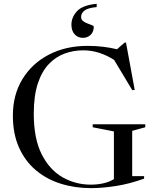

<svg xmlns="http://www.w3.org/2000/svg" viewBox="-20 -962 806 992"><path d="M663 -52H724.5V-39Q648 -11.5 577.8 -0.8Q507.5 10 450.5 10Q366.5 10 293 -13.2Q219.5 -36.5 164.2 -83.5Q109 -130.5 77.8 -200.8Q46.5 -271 46.5 -364.5Q46.5 -472 95.8 -553Q145 -634 232.2 -679.5Q319.5 -725 432.5 -725Q476 -725 514.2 -720.2Q552.5 -715.5 584.5 -707.5L624 -742H631L676 -497.5L663.5 -496L569.5 -652.5Q533.5 -675.5 493.5 -688.8Q453.5 -702 409.5 -702Q359.5 -702 313.8 -685.2Q268 -668.5 232 -630.8Q196 -593 175.2 -530Q154.5 -467 154.5 -374Q154.5 -246 195.2 -165.2Q236 -84.5 303.2 -46.2Q370.5 -8 449 -8Q484 -8 515.2 -15.2Q546.5 -22.5 568.5 -36.5V-283L459 -304.5V-320H730.5V-304.5L663 -286ZM464.5 -824Q464.5 -798 448.5 -782.2Q432.5 -766.5 408 -766.5Q382 -766.5 365.5 -785Q349 -803.5 349 -834.5Q349 -872 377.2 -903.5Q405.5 -935 479.5 -942.5V-925.5Q433.5 -921 416.2 -907.2Q399 -893.5 399 -874.5Q399 -861 409 -853.2Q419 -845.5 431.8 -840.8Q444.5 -836 454.5 -832.2Q464.5 -828.5 464.5 -824Z"/></svg>

Font: Newsreader Display
Style: Regular
Weight: 400
Designer: Hugues Gentile
Foundry: Production Type
Version: Version 1.001